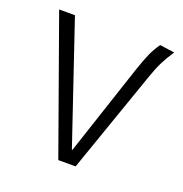

<svg xmlns="http://www.w3.org/2000/svg" viewBox="-101 -618 676 708"><g transform="rotate(20 236.5 -263.5)"><path d="M77 -523 236 -53H238L358 -415Q371 -453 382 -478Q393 -503 410 -527L468 -519Q449 -491 436 -465Q423 -439 411 -404L270 0H202L15 -523Z"/></g></svg>

Font: Jldddboxgfspflltxgxzjzlszac
Style: Regular
Weight: 300
Designer: Carrois Corporate & Edenspiekermann
Foundry: Carrois Corporate GbR & Edenspiekermann AG
Version: Version 2.001